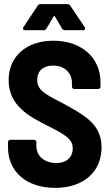

<svg xmlns="http://www.w3.org/2000/svg" viewBox="-20 -906 537 934"><path d="M102 -759H191C197 -759 203 -761 206 -767L241 -826C243 -830 245 -830 247 -826L282 -767C285 -761 291 -759 297 -759H384C390 -759 394 -762 394 -767C394 -769 393 -772 392 -774L322 -878C319 -883 314 -886 308 -886H177C171 -886 166 -883 163 -878L94 -774C89 -766 93 -759 102 -759ZM248 8C384 8 474 -68 474 -190C474 -307 382 -349 285 -404C195 -449 161 -470 161 -517C161 -561 190 -587 238 -587C296 -587 330 -549 330 -503V-485C330 -478 335 -473 342 -473H457C464 -473 469 -478 469 -485V-505C469 -626 376 -708 240 -708C111 -708 22 -634 22 -516C22 -391 123 -339 212 -294C294 -252 334 -231 334 -184C334 -145 308 -113 254 -113C194 -113 157 -149 157 -195V-214C157 -221 152 -226 145 -226H31C24 -226 19 -221 19 -214V-188C19 -71 109 8 248 8Z"/></svg>

Font: Barlow Semi Condensed
Style: Bold
Weight: 700
Width: 4
Designer: Jeremy Tribby
Foundry: Tribby Type
Version: Version 1.422;hotconv 1.0.109;makeotfexe 2.5.65596